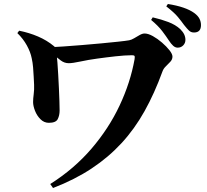

<svg xmlns="http://www.w3.org/2000/svg" viewBox="-20 -868 1040 963"><path d="M871 -629Q859 -629 848.5 -638.5Q838 -648 827 -665Q814 -685 794 -711.5Q774 -738 738 -768L746 -781Q789 -771 824.5 -757.5Q860 -744 884 -722Q898 -708 904 -695Q910 -682 910 -668Q910 -652 899 -640.5Q888 -629 871 -629ZM232 55Q352 -21 439 -122.5Q526 -224 580 -339Q634 -454 655 -571Q657 -584 654.5 -587.5Q652 -591 642 -591Q624 -591 603 -589.5Q582 -588 559 -585.5Q536 -583 512.5 -580Q489 -577 467 -574Q423 -568 383.5 -559.5Q344 -551 325 -551Q303 -551 284.5 -565Q266 -579 231 -607L232 -631Q257 -632 299.5 -635Q342 -638 391.5 -642Q441 -646 488.5 -650.5Q536 -655 573.5 -659Q611 -663 628 -666Q639 -668 652.5 -676Q666 -684 680 -692Q694 -700 705 -700Q723 -700 746.5 -687Q770 -674 792.5 -654.5Q815 -635 830 -616Q845 -597 845 -584Q845 -570 834.5 -558.5Q824 -547 812 -535.5Q800 -524 795 -510Q755 -400 705 -310.5Q655 -221 589.5 -150Q524 -79 439.5 -23Q355 33 246 75ZM225 -252Q201 -252 183 -270Q165 -288 155.5 -312.5Q146 -337 146 -356Q146 -373 149 -395.5Q152 -418 151 -443Q150 -461 149 -483Q148 -505 146 -529.5Q144 -554 139 -576Q133 -607 114.5 -640.5Q96 -674 67 -702L76 -714Q126 -704 170.5 -685Q215 -666 250 -637Q263 -627 263.5 -615Q264 -603 264 -597Q266 -582 268 -554.5Q270 -527 272 -493Q274 -459 275.5 -425Q277 -391 278 -361.5Q279 -332 279 -314Q279 -289 269.5 -270.5Q260 -252 225 -252ZM953 -705Q938 -705 928 -714.5Q918 -724 903 -743Q891 -760 872.5 -782.5Q854 -805 814 -836L822 -848Q911 -834 954 -803Q973 -789 980.5 -774Q988 -759 988 -742Q988 -705 953 -705Z"/></svg>

Font: Noto Serif JP ExtraLight ExtraBold
Style: Regular
Weight: 800
Version: Version 2.003-H1;hotconv 1.1.1;makeotfexe 2.6.0